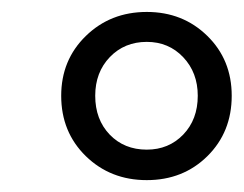

<svg xmlns="http://www.w3.org/2000/svg" viewBox="-20 -601 406 320"><path d="M82 -441.4Q82 -501 123 -541Q164.1 -581.1 224.6 -581.1Q284.7 -581.1 325.4 -541.3Q366.2 -501.5 366.2 -441.4Q366.2 -380.9 325.7 -340.8Q285.2 -300.8 224.6 -300.8Q164.1 -300.8 123 -340.8Q82 -380.9 82 -441.4ZM224.6 -351.6Q261.2 -351.6 285.4 -376.7Q309.6 -401.9 309.6 -441.4Q309.6 -480 285.4 -505.6Q261.2 -531.2 224.6 -531.2Q187.5 -531.2 163.1 -505.9Q138.7 -480.5 138.7 -441.4Q138.7 -401.9 162.8 -376.7Q187 -351.6 224.6 -351.6Z"/></svg>

Font: Crimson Pro
Style: Italic
Weight: 400
Italic angle: -12°
Designer: Jacques Le Bailly
Foundry: Baron von Fonthausen
Version: Version 1.003